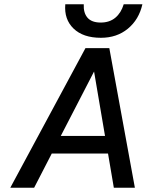

<svg xmlns="http://www.w3.org/2000/svg" viewBox="-20 -874 683 894"><path d="M643 -854Q627 -783 575.5 -740.5Q524 -698 450 -698Q367 -698 322.5 -741Q278 -784 284 -854H370Q368 -814 387.5 -791.5Q407 -769 449 -769Q490 -769 517 -791.5Q544 -814 556 -854ZM608 0H510L483 -159H221L139 0H28L378 -650H489ZM418 -541 263 -241H469Z"/></svg>

Font: Overused Grotesk Medium
Style: Italic
Weight: 500
Italic angle: -10°
Version: Version 0.003